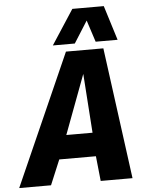

<svg xmlns="http://www.w3.org/2000/svg" viewBox="-98 -980 781 1028"><g transform="rotate(-5 292.5 -465.5)"><path d="M-37 0 276 -706H477L572 0H401L387 -134H190L134 0ZM239 -261H380L358 -579ZM209 -745 330 -931H499L557 -745H439L401 -862L327 -745Z"/></g></svg>

Font: Georama
Style: Bold Italic
Weight: 700
Italic angle: -9°
Designer: Jean-Baptiste Levee
Foundry: Production Type
Version: Version 1.000